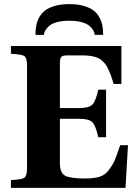

<svg xmlns="http://www.w3.org/2000/svg" viewBox="-20 -916 669 936"><path d="M33.2 0V-38.1Q86.4 -40.5 99.1 -49.8Q111.8 -59.1 111.8 -97.2V-595.2Q111.8 -633.3 99.1 -642.3Q86.4 -651.4 33.2 -653.8V-691.9H571.8V-506.8H534.2Q526.9 -531.2 521.5 -546.1Q516.1 -561 508.5 -577.6Q501 -594.2 493.7 -603.5Q486.3 -612.8 475.6 -622.1Q464.8 -631.3 451.7 -636Q438.5 -640.6 421.1 -643.3Q403.8 -646 381.8 -646H307.1Q286.1 -646 279.1 -638.7Q272 -631.3 272 -609.9V-389.2H367.2Q413.6 -389.2 430.2 -406Q446.8 -422.9 459 -479H497.1V-247.1H459Q446.8 -303.2 430.2 -320.1Q413.6 -336.9 367.2 -336.9H272V-119.1Q272 -73.2 297.4 -59.6Q322.8 -45.9 395 -45.9Q437.5 -45.9 464.6 -54Q491.7 -62 510.7 -87.4Q529.8 -112.8 538.3 -132.6Q546.9 -152.3 564 -202.6Q564.5 -203.6 564.7 -204.3Q564.9 -205.1 565.2 -206.1Q565.4 -207 565.9 -208H604L591.8 0ZM152.8 -746.1Q152.8 -770.5 156.5 -790.5Q160.2 -810.5 170.9 -830.8Q181.6 -851.1 199.5 -864.7Q217.3 -878.4 247.3 -887.2Q277.3 -896 317.9 -896Q358.4 -896 388.4 -887.2Q418.5 -878.4 436.3 -864.7Q454.1 -851.1 464.8 -830.8Q475.6 -810.5 479.2 -790.5Q482.9 -770.5 482.9 -746.1H441.9Q440.9 -756.8 435.1 -767.3Q429.2 -777.8 416.5 -789.3Q403.8 -800.8 378.4 -807.9Q353 -814.9 317.9 -814.9Q282.7 -814.9 257.3 -807.9Q231.9 -800.8 219.2 -789.3Q206.5 -777.8 200.7 -767.3Q194.8 -756.8 193.8 -746.1Z"/></svg>

Font: Linguistics Pro
Style: Bold
Weight: 700
Designer: Stefan Peev, Context Ltd
Foundry: Stefan Peev, Context Ltd
Version: Version 001.000